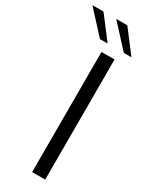

<svg xmlns="http://www.w3.org/2000/svg" viewBox="-326 -973 798 1019"><g transform="rotate(30 72.5 -463.5)"><path d="M77 0V-736H157V0ZM182 -791 57 -927H125L229 -791ZM36 -791 -89 -927H-21L83 -791Z"/></g></svg>

Font: Exo Thin
Style: Regular
Weight: 400
Version: Version 2.000